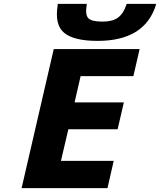

<svg xmlns="http://www.w3.org/2000/svg" viewBox="-20 -966 821 986"><path d="M564 -140 532 0H91L256 -714H697L665 -575H394L363 -440H616L584 -302H331L293 -140ZM425 -939Q417 -890 433.5 -872.5Q450 -855 507 -855Q557 -855 585 -875Q613 -895 628 -939L630 -946H781L780 -938Q721 -756 481 -756Q360 -756 310 -797Q260 -838 276 -938V-946H426Z"/></svg>

Font: Passageway
Style: BdIt
Weight: 700
Foundry: Ascender Corporation
Version: Version 1.11